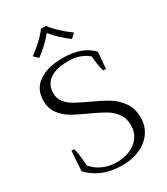

<svg xmlns="http://www.w3.org/2000/svg" viewBox="-225 -1019 977 1125"><g transform="rotate(-30 263.5 -456.0)"><path d="M123 -806Q154 -828 189 -860Q224 -892 246 -922H279Q301 -892 336 -860Q371 -828 402 -806L373 -779Q344 -800 314 -828Q284 -856 265 -881H260Q241 -856 211 -828Q181 -800 152 -779ZM34 -81 43 -214H61Q72 -185 78 -94Q104 -61 146.5 -41.5Q189 -22 244 -22Q290 -22 330.5 -39Q371 -56 395.5 -89.5Q420 -123 420 -169Q420 -217 395.5 -250Q371 -283 335.5 -303.5Q300 -324 237 -353Q174 -381 136.5 -403.5Q99 -426 73 -461.5Q47 -497 47 -548Q47 -628 107 -669Q167 -710 270 -710Q401 -710 467 -639L458 -528H440Q429 -555 422 -632Q399 -654 365 -666Q331 -678 289 -678Q204 -678 161.5 -646.5Q119 -615 119 -557Q119 -522 140 -496Q161 -470 192.5 -452Q224 -434 279 -409Q347 -378 389.5 -352Q432 -326 462 -283.5Q492 -241 492 -180Q492 -123 462 -80Q432 -37 379.5 -13.5Q327 10 261 10Q185 10 126 -15.5Q67 -41 34 -81Z"/></g></svg>

Font: Trirong Light
Style: Regular
Weight: 300
Designer: Katatrad Team
Foundry: CadsonDemak
Version: Version 1.001